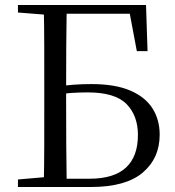

<svg xmlns="http://www.w3.org/2000/svg" viewBox="-20 -748 700 768"><path d="M51.8 0V-30.1L190.3 -42.1H201.8V0ZM154.9 0Q156.9 -84.3 157 -169Q157.1 -253.8 157.1 -340.3V-392.9Q157.1 -476.7 157 -560.9Q156.9 -645 154.9 -728H246.9Q245.5 -645.4 245 -561.6Q244.5 -477.8 244.5 -391.9V-340.5Q244.5 -255.6 245 -170Q245.5 -84.5 246.9 0ZM201.8 0V-33.1H337.7Q435.5 -33.1 483.6 -77.4Q531.7 -121.7 531.7 -208Q531.7 -285.6 485.9 -332Q440.1 -378.4 330.6 -378.4Q296.6 -378.4 265.1 -376.2Q233.6 -374 201.6 -366V-400Q236.7 -406.5 272.9 -409.1Q309.1 -411.7 345.8 -411.7Q440.2 -411.7 500.4 -386Q560.7 -360.3 589.7 -314.8Q618.7 -269.4 618.7 -209.2Q618.7 -115.3 550.9 -57.6Q483 0 343.6 0ZM51.8 -698V-728H201.8V-686.9H190.3ZM527.3 -543.5 492.6 -728 535.5 -693H201.8V-728H564.1L570.2 -543.5Z"/></svg>

Font: Noto Serif KR ExtraLight
Style: Regular
Weight: 200
Designer: Ryoko NISHIZUKA 西塚涼子 (kana & ideographs); Frank Grießhammer (Latin, Greek & Cyrillic); Wenlong ZHANG 张文龙 (bopomofo); San
Foundry: Adobe
Version: Version 2.002-H1;hotconv 1.1.0;makeotfexe 2.6.0